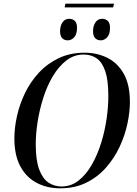

<svg xmlns="http://www.w3.org/2000/svg" viewBox="-20 -1011 744 1042"><path d="M599 -991 594 -971H331L335 -991ZM527 -792Q508 -792 496.5 -804Q485 -816 485 -842Q485 -870 498 -889.5Q511 -909 534 -909Q553 -909 565 -897.5Q577 -886 577 -860Q577 -825 561.5 -808.5Q546 -792 527 -792ZM348 -792Q329 -792 317.5 -804Q306 -816 306 -842Q306 -870 319 -889.5Q332 -909 355 -909Q374 -909 386 -897.5Q398 -886 398 -861Q398 -825 382.5 -808.5Q367 -792 348 -792ZM306 11Q235 11 178.5 -19Q122 -49 90 -109Q58 -169 58 -260Q58 -318 72.5 -382.5Q87 -447 116.5 -507.5Q146 -568 191.5 -617Q237 -666 299 -695.5Q361 -725 440 -725Q506 -725 562 -697.5Q618 -670 651.5 -611Q685 -552 685 -457Q685 -403 671.5 -339.5Q658 -276 629 -214Q600 -152 555 -101Q510 -50 448 -19.5Q386 11 306 11ZM314 1Q366 1 407 -31.5Q448 -64 478.5 -117.5Q509 -171 529 -235.5Q549 -300 558.5 -366.5Q568 -433 568 -489Q568 -575 551.5 -624Q535 -673 505 -694Q475 -715 434 -715Q382 -715 340.5 -683Q299 -651 267.5 -598.5Q236 -546 215.5 -482Q195 -418 184.5 -352Q174 -286 174 -228Q174 -142 192.5 -92Q211 -42 242.5 -20.5Q274 1 314 1Z"/></svg>

Font: Noto Serif Display SemiCondensed Medium
Style: Italic
Weight: 500
Width: 4
Italic angle: -12°
Designer: Monotype Design Team
Foundry: Monotype Imaging Inc.
Version: Version 2.009